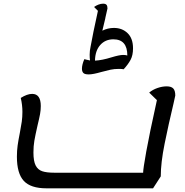

<svg xmlns="http://www.w3.org/2000/svg" viewBox="-20 -1000 1009 1045"><path d="M934 -480 925 -439Q897 -322 876 -218Q855 -114 855 -40L813 25H233Q147 25 109.5 -15.5Q72 -56 72 -147Q72 -180 76 -208.5Q80 -237 88 -277Q95 -313 98.5 -338Q102 -363 102 -391Q102 -429 93 -467Q128 -489 155 -489Q202 -489 202 -423Q202 -401 198 -379Q194 -357 184 -316Q172 -263 167 -234Q162 -205 162 -170Q162 -123 174 -99.5Q186 -76 210 -68Q234 -60 275 -60H759Q759 -80 776 -175Q793 -270 834 -455L792 -496Q811 -512 837 -521Q863 -530 887 -530Q912 -530 923 -518.5Q934 -507 934 -480ZM704 -737Q704 -699 690.5 -674Q677 -649 653 -623Q645 -625 627 -625Q602 -625 581 -620.5Q560 -616 531 -608Q486 -595 463 -595Q441 -595 433.5 -603Q426 -611 426 -626Q426 -648 439 -678Q444 -677 453.5 -674.5Q463 -672 470 -671Q468 -683 468 -702Q468 -724 473 -746Q485 -814 513 -941L492 -962Q503 -970 516 -975Q529 -980 541 -980Q554 -980 559.5 -974Q565 -968 565 -954Q565 -951 553 -901Q557 -915 537 -833Q567 -848 600 -848Q645 -848 674.5 -819.5Q704 -791 704 -737ZM673 -698Q673 -786 597 -786Q553 -786 525.5 -755Q498 -724 497 -670Q536 -672 587 -688Q630 -701 650 -701Q664 -701 673 -698Z"/></svg>

Font: Lemonada Light
Style: Regular
Weight: 300
Designer: Mohamed Gaber (Arabic) Eduardo Tunni (Latin)
Foundry: Kief Type Foundry
Version: Version 3.006